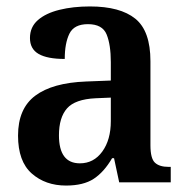

<svg xmlns="http://www.w3.org/2000/svg" viewBox="-20 -566 582 596"><path d="M185 10Q121 10 78.5 -27.5Q36 -65 36 -145Q36 -229 89.5 -269Q143 -309 247 -313L324 -316V-373Q324 -427 311 -459Q298 -491 253 -491Q210 -491 195.5 -461.5Q181 -432 181 -383Q127 -383 100 -398.5Q73 -414 73 -448Q73 -482 97.5 -503.5Q122 -525 164.5 -535.5Q207 -546 259 -546Q353 -546 400 -508Q447 -470 447 -376V-115Q447 -74 461 -61Q475 -48 503 -48H510V0H350L334 -75H328Q303 -32 271 -11Q239 10 185 10ZM228 -59Q271 -59 297.5 -95.5Q324 -132 324 -190V-263L277 -261Q213 -258 188 -229.5Q163 -201 163 -146Q163 -59 228 -59Z"/></svg>

Font: Noto Serif SemiCondensed SemiBold
Style: Regular
Weight: 600
Width: 4
Designer: Monotype Design Team
Foundry: Monotype Imaging Inc.
Version: Version 2.013; ttfautohint (v1.8.4.7-5d5b)